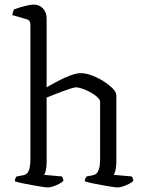

<svg xmlns="http://www.w3.org/2000/svg" viewBox="-20 -820 635 840"><path d="M190 0Q182 0 163 -3Q144 -6 121 -10Q98 -14 77 -18.5Q56 -23 45 -27Q45 -35 48 -41Q51 -47 53 -48L80 -53Q97 -55 105 -71.5Q113 -88 113 -126V-713Q113 -721 109.5 -727Q106 -733 96 -736L34 -754Q35 -762 37.5 -769.5Q40 -777 42 -779Q52 -783 68.5 -788Q85 -793 102 -796.5Q119 -800 127 -800Q152 -800 168 -783Q184 -766 184 -740V-438Q206 -451 233.5 -465.5Q261 -480 288 -490Q315 -500 333 -500Q354 -500 380.5 -490.5Q407 -481 431.5 -465.5Q456 -450 472.5 -433.5Q489 -417 489 -402V-110Q489 -89 485 -74.5Q481 -60 478 -55L557 -48Q559 -45 561 -40Q563 -35 563 -28Q557 -22 544.5 -15.5Q532 -9 518 -4.5Q504 0 494 0Q487 0 468 -3Q449 -6 426 -10Q403 -14 382.5 -18.5Q362 -23 351 -27Q351 -34 353.5 -39Q356 -44 359 -48L385 -53Q396 -55 403 -62Q410 -69 414 -84.5Q418 -100 418 -126V-374Q418 -384 405.5 -395.5Q393 -407 375.5 -416.5Q358 -426 340.5 -432Q323 -438 313 -438Q306 -438 288.5 -432.5Q271 -427 250 -419Q229 -411 211 -404Q193 -397 184 -393V-111Q184 -89 180.5 -74.5Q177 -60 173 -55L251 -48Q253 -45 255 -40.5Q257 -36 257 -28Q251 -22 238.5 -15.5Q226 -9 212.5 -4.5Q199 0 190 0Z"/></svg>

Font: Texturina 12pt ExtraLight
Style: Regular
Weight: 250
Designer: Guillermo Torres Carreño
Foundry: Omnibus-Type
Version: Version 1.002